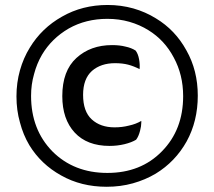

<svg xmlns="http://www.w3.org/2000/svg" viewBox="-20 -713 845 757"><path d="M759.8 -335.9Q759.8 -435.5 714.8 -514.6Q670.9 -594.7 594.7 -640.6Q553.7 -666 505.9 -679.7Q457 -693.4 404.3 -693.4Q304.7 -693.4 224.6 -647.5Q144.5 -602.5 97.7 -525.4Q72.3 -484.4 58.6 -435.5Q44.9 -386.7 44.9 -333Q44.9 -278.3 58.6 -230.5Q71.3 -181.6 95.7 -140.6Q141.6 -65.4 220.7 -21.5Q299.8 23.4 400.4 23.4Q455.1 23.4 503.9 9.8Q552.7 -3.9 593.8 -28.3Q670.9 -75.2 715.8 -155.3Q759.8 -235.4 759.8 -335.9ZM702.1 -334Q702.1 -201.2 618.2 -116.2Q535.2 -31.2 403.3 -31.2Q271.5 -31.2 186.5 -116.2Q102.5 -202.1 102.5 -335Q102.5 -379.9 114.3 -420.9Q125 -461.9 145.5 -497.1Q183.6 -561.5 251 -600.6Q318.4 -638.7 403.3 -638.7Q449.2 -638.7 490.2 -627Q531.2 -615.2 565.4 -593.8Q628.9 -554.7 665 -486.3Q702.1 -418 702.1 -334ZM530.3 -440.4Q532.2 -458 528.3 -479.5Q524.4 -501 514.6 -513.7Q498 -524.4 474.6 -529.3Q452.1 -535.2 421.9 -535.2Q336.9 -535.2 281.2 -484.4Q225.6 -433.6 225.6 -334Q225.6 -243.2 274.4 -190.4Q323.2 -137.7 412.1 -137.7Q442.4 -137.7 470.7 -144.5Q499 -151.4 516.6 -162.1Q526.4 -174.8 532.2 -197.3Q537.1 -215.8 537.1 -229.5Q537.1 -232.4 537.1 -236.3Q515.6 -223.6 488.3 -217.8Q461.9 -210.9 431.6 -210.9Q376 -210.9 341.8 -242.2Q307.6 -273.4 307.6 -338.9Q307.6 -402.3 342.8 -433.6Q377.9 -463.9 433.6 -463.9Q462.9 -463.9 485.4 -458Q507.8 -452.1 530.3 -440.4Z"/></svg>

Font: cl
Style: Regular
Weight: 400
Designer: Mitja Miklavcic
Version: Version 1.0